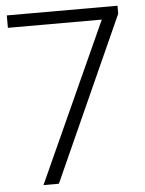

<svg xmlns="http://www.w3.org/2000/svg" viewBox="-53 -783 622 825"><g transform="rotate(-5 258.0 -370.0)"><path d="M101 0 412.5 -686.5H7.5V-740H485V-705.5L167.5 0Z"/></g></svg>

Font: Encode Sans Expanded Expanded Light
Style: Regular
Weight: 300
Width: 7
Designer: Multiple Designers
Foundry: Impallari Type
Version: Version 3.000; ttfautohint (v1.8.3) -l 8 -r 50 -G 200 -x 14 